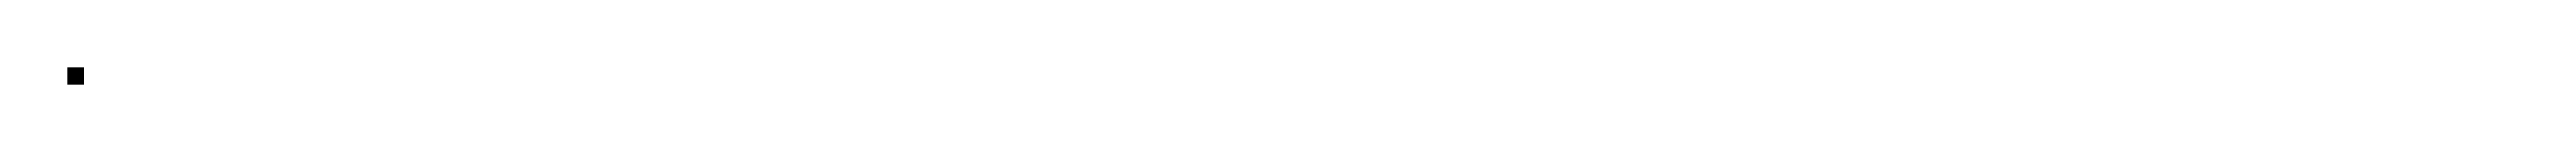

<svg xmlns="http://www.w3.org/2000/svg" viewBox="-21 -25 765 45"><path d="M-1 0V-5H4V0Z"/></svg>

Font: FRB American Cursive Just Beginnings
Style: Italic
Weight: 400
Italic angle: -25°
Version: Version 2.0;Modular Font Editor K font №1